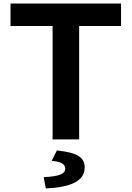

<svg xmlns="http://www.w3.org/2000/svg" viewBox="-20 -782 740 1077"><path d="M275 -636V0H424V-636H659V-762H39V-636ZM225 212 237 275C375 269 455 234 455 158C455 102 417 74 299 62L270 120C323 125 346 139 346 164C346 192 317 207 225 212Z"/></svg>

Font: Kawkab Mono
Style: Bold
Weight: 700
Monospace: yes
Designer: Abdullah Arif
Foundry: Abdullah Arif
Version: Version 1.000;PS 000.500;hotconv 1.0.88;makeotf.lib2.5.64775